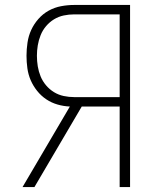

<svg xmlns="http://www.w3.org/2000/svg" viewBox="-20 -755 640 775"><path d="M119 0H71L262 -325Q237 -326 212.5 -333Q188 -340 167 -354Q146 -368 130 -388Q114 -408 104 -431Q94 -454 90.5 -479.5Q87 -505 87 -530Q87 -556 91 -583Q95 -610 106 -634Q117 -658 135 -678.5Q153 -699 176.5 -712Q200 -725 226.5 -730Q253 -735 280 -735H505V0H463V-325H310ZM463 -363V-697H280Q258 -697 237 -692.5Q216 -688 198 -677Q180 -666 166 -649.5Q152 -633 144 -613Q136 -593 132.5 -572Q129 -551 129 -530Q129 -508 132.5 -487Q136 -466 144 -446.5Q152 -427 166 -410.5Q180 -394 198 -383Q216 -372 237 -367.5Q258 -363 280 -363Z"/></svg>

Font: Iosevka Extralight Extended
Style: Regular
Weight: 200
Width: 7
Monospace: yes
Designer: Belleve Invis
Foundry: Belleve Invis
Version: Version 32.5.0; ttfautohint (v1.8.4)